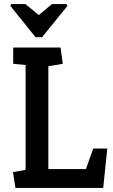

<svg xmlns="http://www.w3.org/2000/svg" viewBox="-20 -925 555 945"><path d="M35 -905H105L171 -851L236 -905H307L312 -896L187 -742H155L31 -896ZM56 0 44 -78 106 -89V-605L45 -611V-691H278L289 -611L218 -599V-93H403L439 -194H508L488 0Z"/></svg>

Font: Kreon Light Medium
Style: Regular
Weight: 500
Version: Version 2.002